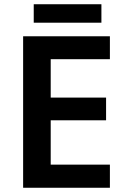

<svg xmlns="http://www.w3.org/2000/svg" viewBox="-20 -885 593 905"><path d="M458 -865H139V-778H458ZM498 0V-109H219V-318H480V-425H219V-606H498V-714H89V0Z"/></svg>

Font: Noto Sans Lao SemiBold
Style: Regular
Weight: 600
Designer: Monotype Design Team
Foundry: Monotype Imaging Inc.
Version: Version 2.003